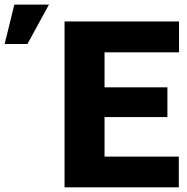

<svg xmlns="http://www.w3.org/2000/svg" viewBox="-223 -803 803 823"><path d="M494.6 -301.3H225.1V-131.8H543.5V0H53.7V-710.9H544.4V-578.6H225.1V-428.7H494.6ZM-161.6 -783.2H-13.2L-105.5 -614.3H-203.1Z"/></svg>

Font: Roboto Black
Style: Regular
Weight: 900
Designer: Google
Version: Version 2.134; 2016